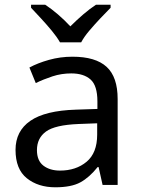

<svg xmlns="http://www.w3.org/2000/svg" viewBox="-20 -786 601 816"><path d="M288 -545Q386 -545 433 -502Q480 -459 480 -365V0H416L399 -76H395Q360 -32 321.5 -11Q283 10 215 10Q142 10 94 -28.5Q46 -67 46 -149Q46 -229 109 -272.5Q172 -316 303 -320L394 -323V-355Q394 -422 365 -448Q336 -474 283 -474Q241 -474 203 -461.5Q165 -449 132 -433L105 -499Q140 -518 188 -531.5Q236 -545 288 -545ZM314 -259Q214 -255 175.5 -227Q137 -199 137 -148Q137 -103 164.5 -82Q192 -61 235 -61Q303 -61 348 -98.5Q393 -136 393 -214V-262ZM235 -606Q222 -629 200 -655.5Q178 -682 154 -708Q130 -734 112 -753V-766H172Q198 -749 226 -725Q254 -701 279 -674Q306 -701 334 -725Q362 -749 388 -766H450V-753Q431 -734 406.5 -708Q382 -682 359.5 -655.5Q337 -629 325 -606Z"/></svg>

Font: Go Noto Kurrent-Regular
Style: Regular
Weight: 400
Designer: Monotype Design Team
Foundry: Monotype Imaging Inc.
Version: Version 2.012; ttfautohint (v1.8.4.7-5d5b)